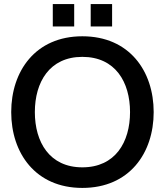

<svg xmlns="http://www.w3.org/2000/svg" viewBox="-20 -910 809 942"><path d="M384 12C615 12 734 -159 734 -360C734 -561 615 -732 384 -732C154 -732 35 -561 35 -360C35 -159 154 12 384 12ZM384 -89C223 -89 151 -213 151 -360C151 -507 223 -631 384 -631C546 -631 618 -507 618 -360C618 -213 546 -89 384 -89ZM239 -780H344V-890H239ZM425 -780H530V-890H425Z"/></svg>

Font: Aspekta 500
Style: Regular
Weight: 500
Designer: Ivo Dolenc
Version: Version 2.100